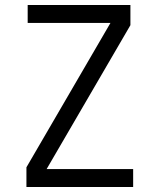

<svg xmlns="http://www.w3.org/2000/svg" viewBox="-20 -750 640 770"><path d="M86 0V-79L423 -658H91V-730H503V-649L167 -72H514V0Z"/></svg>

Font: Tiny Light
Style: Regular
Weight: 300
Monospace: yes
Designer: Philipp Nurullin, Konstantin Bulenkov
Foundry: JetBrains
Version: Version 2.251; ttfautohint (v1.8.4.7-5d5b)